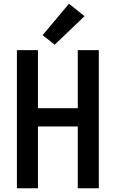

<svg xmlns="http://www.w3.org/2000/svg" viewBox="-20 -1002 616 1022"><path d="M70 0H182V-329H394V0H506V-735H394V-426H182V-735H70ZM271 -764 430 -916 347 -982 207 -815Z"/></svg>

Font: Iosevka Sparkle Semibold
Style: Regular
Weight: 600
Designer: Belleve Invis
Foundry: Belleve Invis
Version: Version 4.5.0; ttfautohint (v1.8.3)